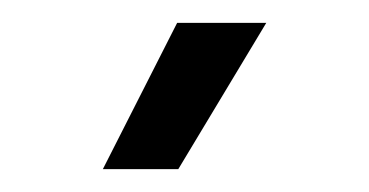

<svg xmlns="http://www.w3.org/2000/svg" viewBox="-20 -705 323 168"><path d="M136 -557H70L135 -685H213Z"/></svg>

Font: Akshar Light
Style: Regular
Weight: 300
Designer: Tall Chai
Foundry: Tall Chai
Version: Version 1.100